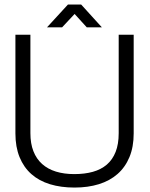

<svg xmlns="http://www.w3.org/2000/svg" viewBox="-20 -825 671 857"><path d="M313 -762.7 257.3 -703.1H189.9L283.2 -804.7H342.3L434.6 -703.1H367.2ZM576.7 -229.5Q576.7 -169.4 557.9 -124Q539.1 -78.6 504.6 -48.3Q470.2 -18.1 421.4 -2.9Q372.6 12.2 312.5 12.2Q252 12.2 203.1 -2.7Q154.3 -17.6 120.1 -47.9Q85.9 -78.1 67.4 -123.5Q48.8 -168.9 48.8 -229.5V-669.9H115.7V-230.5Q115.7 -184.1 129.2 -149.9Q142.6 -115.7 168 -93Q193.4 -70.3 229.7 -59.1Q266.1 -47.9 311.5 -47.9Q357.9 -47.9 394.5 -58.1Q431.2 -68.4 456.8 -90.3Q482.4 -112.3 496.1 -147Q509.8 -181.6 509.8 -230.5V-669.9H576.7Z"/></svg>

Font: SaysetthaMai
Style: Regular
Weight: 400
Designer: John M. Durdin
Foundry: Lao Script for Windows
Version: Version 1.101